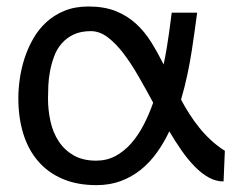

<svg xmlns="http://www.w3.org/2000/svg" viewBox="-20 -550 727 582"><path d="M657.7 0Q634.3 0 612.8 -12Q591.3 -23.9 570.8 -44.7Q550.3 -65.4 531 -93Q511.7 -120.6 493.2 -151.9Q477.1 -117.7 455.8 -87.9Q434.6 -58.1 407.5 -36.1Q380.4 -14.2 346.9 -1.5Q313.5 11.2 272.5 11.2Q213.4 11.2 168.9 -8.1Q124.5 -27.3 95 -62Q65.4 -96.7 50.5 -145Q35.6 -193.4 35.6 -252Q35.6 -279.8 40 -311Q44.4 -342.3 54.4 -373.3Q64.5 -404.3 80.6 -432.6Q96.7 -460.9 120.4 -482.7Q144 -504.4 175.5 -517.3Q207 -530.3 248 -530.3Q295.9 -530.3 330.8 -516.4Q365.7 -502.4 392.1 -478.3Q418.5 -454.1 438.2 -422.4Q458 -390.6 476.1 -354.5Q481.4 -380.4 485.4 -404.3Q489.3 -428.2 492.2 -448.7Q495.1 -469.2 497.1 -485.4Q499 -501.5 500.5 -511.7H577.6Q574.7 -490.7 570.8 -461.4Q566.9 -432.1 561.5 -397.5Q556.2 -362.8 548.1 -324.5Q540 -286.1 528.8 -248Q540.5 -226.1 554.2 -204.6Q567.9 -183.1 584 -163.1Q600.1 -143.1 619.4 -125.2Q638.7 -107.4 661.6 -92.8ZM255.4 -455.6Q224.6 -455.6 203.1 -445.3Q181.6 -435.1 167 -418.2Q152.3 -401.4 144.3 -379.6Q136.2 -357.9 131.8 -335.2Q127.4 -312.5 126.5 -290.8Q125.5 -269 125.5 -252Q125.5 -215.8 133.1 -181.9Q140.6 -147.9 158 -121.6Q175.3 -95.2 203.1 -79.1Q231 -63 271.5 -63Q303.7 -63 330.1 -77.1Q356.4 -91.3 377.7 -115.5Q398.9 -139.6 415.5 -171.6Q432.1 -203.6 444.3 -238.8Q421.9 -280.3 399.4 -319.3Q377 -358.4 353.8 -388.7Q330.6 -418.9 306.2 -437.3Q281.7 -455.6 255.4 -455.6Z"/></svg>

Font: XB Khoramshahr
Style: Italic
Weight: 400
Italic angle: -12°
Designer: Behnam
Foundry: Irmug
Version: Version 8.005 2009